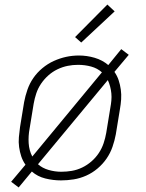

<svg xmlns="http://www.w3.org/2000/svg" viewBox="-20 -785 640 844"><path d="M62 39 29 14 92 -61Q80 -78 73.5 -97.5Q67 -117 64 -138.5Q61 -160 63 -182Q65 -204 68 -226L86 -336Q91 -363 100.5 -390.5Q110 -418 126.5 -442Q143 -466 166.5 -485.5Q190 -505 216.5 -517Q243 -529 270.5 -535Q298 -541 327 -541Q362 -541 396 -531Q430 -521 456 -499L513 -569L546 -544L483 -469Q495 -452 501.5 -432.5Q508 -413 511 -391.5Q514 -370 512.5 -348Q511 -326 507 -304L489 -194Q484 -167 474.5 -139.5Q465 -112 448.5 -88Q432 -64 409 -44.5Q386 -25 359 -13Q332 -1 304 3.5Q276 8 248 8Q213 8 179 -0.5Q145 -9 120 -31ZM122 -97 428 -467Q408 -485 380.5 -492.5Q353 -500 323 -500Q300 -500 277.5 -495.5Q255 -491 233 -480.5Q211 -470 192.5 -453.5Q174 -437 160.5 -417Q147 -397 139.5 -374.5Q132 -352 128 -329L110 -219Q107 -203 106 -187Q105 -171 106 -155.5Q107 -140 111 -125Q115 -110 122 -97ZM249 -30Q249 -30 249 -30Q249 -30 249 -30Q273 -30 296 -34Q319 -38 341 -48.5Q363 -59 382 -75.5Q401 -92 414.5 -112.5Q428 -133 435.5 -155.5Q443 -178 447 -201L465 -311Q468 -327 469.5 -343Q471 -359 469.5 -374.5Q468 -390 464 -405Q460 -420 454 -433L147 -63Q166 -46 193.5 -38Q221 -30 249 -30ZM337 -598 310 -622 452 -765 484 -735Z"/></svg>

Font: Iosevka Curly XLtExObl
Style: Regular
Weight: 200
Width: 7
Italic angle: -9°
Monospace: yes
Designer: Belleve Invis
Foundry: Belleve Invis
Version: Version 11.0.1; ttfautohint (v1.8.3)